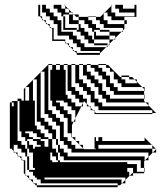

<svg xmlns="http://www.w3.org/2000/svg" viewBox="-20 -770 669 798"><path d="M261 -456V-472H253V-456ZM261 -440V-456H253V-440ZM261 -424V-440H253V-424ZM261 -408V-424H253V-408ZM261 -408H253V-392H261ZM549 -424V-430L539 -440H517V-450H485V-456H517V-450H529L539 -440H549V-430L571 -408H581V-392H579V-400L571 -408H485V-424H469V-440H453V-472H437V-488H421V-500H389V-504H421V-500H429L479 -450H485V-440H501V-424ZM581 -360H579V-376H453V-392H437V-408H421V-440H405V-456H389V-472H373V-488H357V-500H341V-504H357V-500H389V-488H405V-472H421V-456H437V-424H453V-408H469V-392H579V-376H581ZM133 -328V-344H125V-328ZM37 -312H29V-328H37ZM133 -312V-328H125V-312ZM37 -296H29V-312H37ZM133 -296V-312H125V-296ZM597 -328V-332L585 -344H421V-360H405V-376H389V-408H373V-424H357V-440H341V-456H325V-500H309V-504H325V-500H341V-472H357V-456H373V-440H389V-424H405V-392H421V-376H437V-360H579V-350L585 -344H597V-332L629 -300H613V-312H389V-328H373V-344H357V-376H341V-392H325V-408H309V-424H293V-500H277V-504H293V-500H309V-440H325V-424H341V-408H357V-392H373V-360H389V-344H405V-328ZM133 -280V-296H125V-280ZM37 -264H29V-280H37ZM133 -280H125V-264H133ZM37 -248H29V-264H37ZM37 -232H29V-248H37ZM37 -216H29V-232H37ZM37 -184H29V-200H37ZM37 -184V-168H29V-184ZM389 -168V-152H613V-166L611 -168H389V-152H379V-168ZM101 -72V-64H125V-72H117V-136H101V-152H93V-168H117V-152H125V-160H149V-168H133V-184H117V-192H93V-184H101V-168H93V-184H85V-200H69V-224H61V-350H53V-184H69V-168H85V-152H93V-120H101V-104H93V-120H85V-136H69V-152H53V-168H37V-152H29V-168H37V-142L43 -136H53V-126L59 -120H69V-110L75 -104H85V-44L89 -40H101V-28L105 -24H117V-12L121 -8H133V0H469V8H133V0H129L121 -8H117V-12L105 -24H101V-28L89 -40H85V-44L79 -50V-100L75 -104H69V-110L59 -120H53V-126L43 -136H37V-142L29 -150V-152H21V-344H29V-328H37V-344H29V-350H53V-360H69V-352H79V-400L85 -406V-408H87L85 -406V-352H101V-408H87L117 -438V-440H119L117 -438V-352H125V-344H133V-440H119L149 -470V-472H151L149 -470V-280H165V-264H181V-248H197V-232H213V-192H221V-184H229V-248H213V-264H197V-280H181V-296H165V-472H151L179 -500H181V-312H197V-296H213V-280H229V-264H245V-200H261V-184H277V-168H293V-152H325V-154L311 -168H309V-170L295 -184H293V-186L279 -200H277V-216H261V-280H245V-296H229V-312H213V-328H197V-352H189V-480H197V-500H181V-504H197V-500H213V-480H229V-500H213V-504H229V-500H245V-480H253V-472H261V-500H245V-504H261V-500H277V-408H293V-392H309V-376H325V-360H341V-338L351 -328H357V-322L367 -312H373V-306L379 -300H613V-296H373V-306L367 -312H357V-322L351 -328H341V-338L329 -350L325 -342V-328H318L325 -342V-344H309V-360H293V-376H277V-392H253V-376H261V-360H277V-344H293V-328H318L293 -278V-264H286L293 -278V-312H277V-328H261V-344H245V-352H213V-344H229V-328H245V-312H261V-296H277V-264H286L279 -250V-200H293V-186L295 -184H309V-170L311 -168H325V-154L329 -150H379V-152H373V-200H379V-184H389V-200H405V-184H581V-198L579 -200H581V-198L611 -168H613V-166L627 -152H629V-136H615L629 -150L627 -152H613V-136H615L597 -118V-104H583L597 -118V-136H277V-152H261V-168H245V-184H221V-168H229V-152H245V-136H261V-120H581V-104H583L579 -100V-72H581V-56H579V-72H565V-104H245V-120H221V-104H229V-96H509V-88H549V-56H579V-50H533V-40H519L529 -50H533V-72H509V-56H517V-40H519L501 -22V-8H487L501 -22V-32H165V-24H485V-8H487L479 0H469V-8H149V-24H133V-32H125V-40H117V-56H101V-64H93V-72ZM37 -280H29V-296H37ZM37 -200H29V-216H37ZM389 -184V-168H379V-184ZM181 -200V-192H197V-152H213V-136H221V-120H229V-136H221V-168H213V-192H197V-216H181V-232H165V-248H149V-264H125V-248H133V-232H149V-216H165V-200ZM149 -184H165V-160H181V-192H149V-200H133V-216H117V-224H85V-216H101V-200H117V-192H149ZM197 -104V-96H221V-104H213V-120H197V-136H189V-104ZM101 -88H93V-104H101ZM101 -72H93V-88H101ZM155 -734H147V-718H155ZM251 -718H267V-730L263 -734H251ZM507 -670H497V-686H443V-702H427V-718H415L443 -746V-750H447L443 -746V-718H459V-702H539V-718H475V-734H459V-750H491V-734H539V-750H547V-700H497V-686H507ZM491 -638H485L491 -644V-654H411V-670H395V-686H379V-700H347V-702H379V-700H397L411 -714V-718H415L411 -714V-686H427V-670H497V-650L491 -644ZM427 -574H421L427 -580V-582H371V-590H347V-606H331V-622H315V-638H299V-646H243V-654H299V-646H307V-670H267V-710H243V-702H251V-686H243V-702H235V-718H219V-734H203V-750H235V-734H251V-746L247 -750H251V-746L263 -734H267V-730L279 -718H283V-714L287 -710H307V-700H347V-686H363V-670H379V-654H395V-646H435V-638H485L459 -612V-606H453L459 -612V-622H435V-638H395V-646H371V-638H379V-622H371V-638H363V-654H347V-670H331V-686H307V-700H297L287 -710H283V-714L279 -718H267V-710H283V-686H307V-670H315V-654H331V-638H347V-622H363V-606H371V-590H427V-582H429L427 -580ZM251 -670V-686H243V-670ZM251 -670V-654H243V-670ZM435 -582H429L435 -588V-606H371V-622H435V-606H453L435 -588ZM297 -550 289 -558H283V-564L273 -574H267V-580L257 -590H251V-596L247 -600H197V-650L193 -654H187V-660L177 -670H171V-676L161 -686H155V-692L147 -700V-702H139V-750H147V-734H155V-750H171V-734H187V-718H203V-702H219V-686H235V-638H283V-622H299V-606H315V-590H331V-574H421L397 -550H395V-558H315V-574H299V-590H283V-606H267V-622H219V-670H203V-686H187V-702H171V-718H147V-702H155V-692L161 -686H171V-676L177 -670H187V-660L193 -654H203V-606H251V-596L257 -590H267V-580L273 -574H283V-564L289 -558H299V-550H395V-542H299V-550Z"/></svg>

Font: Rubik Broken Fax
Style: Regular
Weight: 400
Designer: Hubert and Fischer, NaN
Foundry: Hubert and Fischer, NaN
Version: Version 2.201